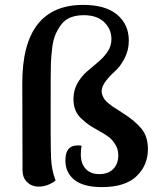

<svg xmlns="http://www.w3.org/2000/svg" viewBox="-20 -752 652 784"><path d="M137 10Q110 10 91 -8Q72 -26 72 -57L71 -410Q70 -732 320 -732Q411 -732 458.5 -692Q506 -652 506 -586Q506 -547 488.5 -513.5Q471 -480 450.5 -462Q430 -444 412.5 -421.5Q395 -399 395 -379Q395 -370 399 -361Q403 -352 407.5 -345.5Q412 -339 423 -330Q434 -321 440 -317Q446 -313 462.5 -302.5Q479 -292 485 -288Q532 -258 558 -226Q584 -194 584 -143Q584 -77 537.5 -32.5Q491 12 396 12Q321 12 284 -17.5Q247 -47 247 -97Q247 -157 294 -158Q301 -159 313 -157Q310 -141 310 -121Q310 -84 330 -62.5Q350 -41 385 -41Q422 -41 442.5 -62Q463 -83 463 -118Q463 -143 450.5 -162.5Q438 -182 425 -192Q412 -202 387 -216Q358 -232 344 -241.5Q330 -251 312.5 -267.5Q295 -284 287.5 -303.5Q280 -323 280 -348Q280 -383 296 -411.5Q312 -440 335 -460Q358 -480 380.5 -498.5Q403 -517 419 -540.5Q435 -564 435 -592Q435 -633 405.5 -661.5Q376 -690 322 -690Q291 -690 267.5 -680.5Q244 -671 229.5 -651Q215 -631 206 -610Q197 -589 193 -555.5Q189 -522 188 -496.5Q187 -471 187 -432Q186 -159 188.5 -107Q191 -55 207 -15Q175 10 137 10Z"/></svg>

Font: Arima Koshi Semi Bold
Style: Regular
Weight: 600
Designer: Joana Correia and Natanael Gama
Foundry: NDISCOVER
Version: Version 1.019;PS 001.019;hotconv 1.0.88;makeotf.lib2.5.64775